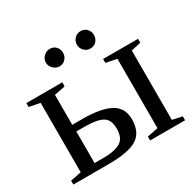

<svg xmlns="http://www.w3.org/2000/svg" viewBox="-140 -784 952 937"><g transform="rotate(-30 335.5 -315.0)"><path d="M338 -131Q338 -182 306.5 -199.5Q275 -217 209 -217H160V-39H209Q275 -39 306.5 -58.5Q338 -78 338 -131ZM221 -459 220 -436 159 -424V-255H217Q322 -255 374 -226Q425 -198 425 -133Q425 -60 377 -30Q329 0 217 0H18V-22L79 -34V-425L18 -437V-459ZM511 -424 450 -436V-458H647V-436L592 -424V-33L647 -21V1H450V-21L511 -33ZM422 -631Q443 -631 456.5 -617Q470 -603 470 -582Q470 -561 456.5 -547Q443 -533 422 -533Q402 -533 388 -547.5Q374 -562 374 -582Q374 -602 388 -616.5Q402 -631 422 -631ZM249 -631Q270 -631 283 -617Q296 -603 296 -582Q296 -562 282.5 -547.5Q269 -533 249 -533Q229 -533 214 -548Q199 -563 199 -582Q199 -602 214 -616.5Q229 -631 249 -631Z"/></g></svg>

Font: Libra Serif Modern
Style: Regular
Weight: 400
Designer: Stefan Peev, Context Ltd
Foundry: Stefan Peev, Context Ltd
Version: Version 1.000